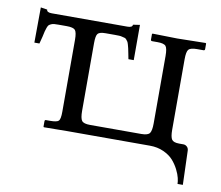

<svg xmlns="http://www.w3.org/2000/svg" viewBox="-68 -537 858 747"><g transform="rotate(10 360.5 -164.0)"><path d="M300.8 -400.9H336.9C343.8 -400.9 349.5 -400.8 354.2 -400.6C359 -400.5 363.4 -399.7 367.7 -398.4L377.4 -396C379.7 -395.3 382.1 -393.5 384.5 -390.4C387 -387.3 388.8 -384.8 389.9 -383.1C391 -381.3 392.4 -377.5 394 -371.8C395.7 -366.1 396.8 -361.7 397.5 -358.4L401.4 -339.4C403 -330.2 404.5 -322.8 405.8 -316.9H426.8V-456.1L399.9 -452.1C399.9 -444.7 393.2 -440.9 379.9 -440.9H81.1C67.7 -440.9 61 -444.7 61 -452.1L35.2 -456.1L34.2 -316.9H54.2C56.5 -325.4 58.9 -334.8 61.5 -345.2L66.4 -367.2C67.4 -371.4 68.9 -376.3 71 -381.8C73.2 -387.4 75 -391 76.7 -392.6C78.3 -394.2 81.1 -396 85 -397.9C88.9 -399.9 93 -401 97.4 -401.4C101.8 -401.7 107.7 -401.9 115.2 -401.9H147C164.6 -401.9 175.8 -398.9 180.7 -393.1C185.5 -387.2 188 -374.5 188 -355V-70.8C188 -51.6 185.7 -39.6 181.2 -34.9C176.6 -30.2 165.2 -27.8 147 -27.8H130.9C127.6 -27.8 126 -25.9 126 -22V-1L127.9 1L221.2 0H546.9C566.7 0 584.7 3.7 600.8 11C616.9 18.3 629.6 27.2 638.9 37.6C648.2 48 656 59.5 662.4 72C668.7 84.6 672.9 95.5 675 104.7C677.2 114 678.2 121.7 678.2 127.9H699.2L694.8 -6.8C694.5 -13.3 692.2 -18.5 688 -22.2C683.8 -26 679 -27.8 673.8 -27.8H657.2C642.3 -27.8 632.5 -31.2 627.9 -37.8C623.4 -44.5 621.1 -57.3 621.1 -76.2V-354C621.1 -374.5 623.6 -387.6 628.7 -393.3C633.7 -399 644.9 -401.9 662.1 -401.9H687C690.9 -401.9 692.9 -403.6 692.9 -407.2V-429.2L690.9 -431.2L579.1 -429.2L481 -431.2L479 -429.2V-407.2C479 -403.6 481 -401.9 484.9 -401.9H505.9C523.1 -401.9 534.1 -398.8 538.8 -392.8C543.5 -386.8 545.9 -373.9 545.9 -354V-87.9C545.9 -69 543.5 -56.2 538.8 -49.3C534.1 -42.5 523.1 -39.1 505.9 -39.1H303.2C286.3 -39.1 275.4 -42.3 270.5 -48.8C265.6 -55.3 263.2 -68.4 263.2 -87.9V-355C263.2 -374.8 265.5 -387.5 270.3 -392.8C275 -398.2 285.2 -400.9 300.8 -400.9Z"/></g></svg>

Font: Linux Biolinum G
Style: Bold
Weight: 700
Designer: Philipp H. Poll
Foundry: Philipp H. Poll
Version: Version 1.1.0